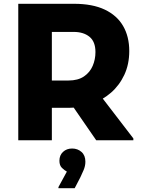

<svg xmlns="http://www.w3.org/2000/svg" viewBox="-20 -740 759 1013"><path d="M171.6 -171.2V-315.2H340.8Q391.2 -315.2 422.8 -336.6Q454.3 -358 468.9 -392.2Q483.6 -426.4 483.6 -465.2Q483.6 -520.4 452.1 -546Q420.6 -571.6 368.8 -571.6H171.6V-720H370Q467.9 -720 532.5 -689.4Q597 -658.9 629.5 -602.9Q662 -547 662 -470.8Q662 -401 636 -345.3Q610 -289.7 565.6 -251Q521.1 -212.4 464.2 -191.8Q407.3 -171.2 345.2 -171.2ZM76.4 0V-720H253.6V0ZM487.6 0 344.4 -207.6 509.5 -236.4 683.6 -9.6V0ZM332.8 165.4Q320 158.6 306.8 145.7Q293.5 132.8 293.5 108.2Q293.5 79 312.6 61.3Q331.6 43.6 360.6 43.6Q389.6 43.6 410.1 61.7Q430.5 79.8 430.5 113.1Q430.5 136 420.7 158.4Q410.8 180.8 404 195.4L374.1 252.8H288.3V247.1Z"/></svg>

Font: Kufam
Style: Regular
Weight: 400
Designer: Wael Morcos, Artur Schmal
Foundry: Original Type
Version: Version 1.301; ttfautohint (v1.8.3)